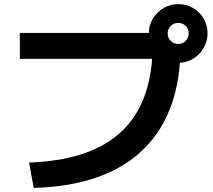

<svg xmlns="http://www.w3.org/2000/svg" viewBox="-20 -875 1040 939"><path d="M724 -587H77V-714H708Q708 -752 728 -784.5Q748 -817 781 -836Q814 -855 852 -855Q891 -855 924 -836Q957 -817 976 -784Q995 -751 995 -712Q995 -675 977 -642.5Q959 -610 928 -590Q897 -570 860 -568Q837 -276 655 -120.5Q473 35 145 44L122 -80Q407 -90 556.5 -216Q706 -342 724 -587ZM852 -660Q873 -660 888 -675Q903 -690 903 -712Q903 -733 888 -748Q873 -763 852 -763Q830 -763 815 -748Q800 -733 800 -712Q800 -690 815 -675Q830 -660 852 -660Z"/></svg>

Font: Enso
Style: Bold
Weight: 700
Designer: Coji Morishita
Foundry: UNDERFOREST DESIGN
Version: Version 1.000